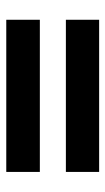

<svg xmlns="http://www.w3.org/2000/svg" viewBox="118 -658 336 612"><g transform="rotate(90 286.0 -352.0)"><path d="M43 -394V-500H528V-394ZM43 -204V-311H528V-204Z"/></g></svg>

Font: Noto Sans Bamum
Style: Bold
Weight: 700
Designer: Monotype Design Team
Foundry: Monotype Imaging Inc.
Version: Version 2.002; ttfautohint (v1.8.4.7-5d5b)